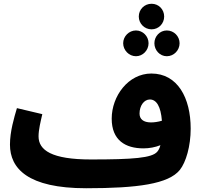

<svg xmlns="http://www.w3.org/2000/svg" viewBox="-20 -980 1081 1021"><path d="M786 -824C824 -824 853 -855 853 -892C853 -930 824 -960 786 -960C748 -960 718 -930 718 -892C718 -855 748 -824 786 -824ZM703 -681C740 -681 770 -713 770 -750C770 -787 740 -818 703 -818C666 -818 635 -787 635 -750C635 -713 666 -681 703 -681ZM867 -681C905 -681 935 -713 935 -750C935 -787 905 -818 867 -818C830 -818 801 -787 801 -750C801 -713 830 -681 867 -681ZM438 21C713 21 876 -2 936 -76C969 -117 994 -203 994 -296C994 -460 924 -589 785 -589C662 -589 574 -469 574 -349C574 -234 647 -191 743 -191C774 -191 806 -197 833 -208C829 -192 823 -181 816 -173C788 -140 688 -132 464 -132C255 -132 185 -181 185 -255C185 -290 196 -334 205 -373L70 -405C55 -354 33 -281 33 -211C33 -84 128 21 438 21ZM722 -376C722 -418 746 -451 777 -451C812 -451 835 -414 841 -338C821 -332 800 -329 783 -329C742 -329 722 -347 722 -376Z"/></svg>

Font: Noto Sans Arabic ExtBd
Style: Regular
Weight: 800
Designer: Monotype Design Team, Nadine Chahine, Nizar Qandah and Khaled Hosny
Foundry: Monotype Imaging Inc.
Version: Version 2.012